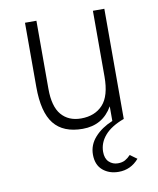

<svg xmlns="http://www.w3.org/2000/svg" viewBox="-84 -577 723 877"><g transform="rotate(-10 278.0 -138.5)"><path d="M293 136Q293 91 324.5 56Q356 21 407 0V-68Q361 12 268 12Q178 12 135 -42Q92 -96 92 -213V-511H145V-195Q145 -113 178 -74.5Q211 -36 269 -36Q333 -36 370 -76Q407 -116 407 -206V-511H460V0Q400 22 370.5 56Q341 90 341 132Q341 163 358 179Q375 195 399 195Q419 195 432.5 187.5Q446 180 458 167L490 190Q452 234 396 234Q352 234 322.5 209Q293 184 293 136Z"/></g></svg>

Font: Overpass ExtraLight
Style: Regular
Weight: 200
Designer: Delve Withrington, Thomas Jockin
Foundry: Delve Fonts
Version: Version 3.000;DELV;Overpass